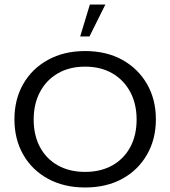

<svg xmlns="http://www.w3.org/2000/svg" viewBox="-20 -820 754 850"><path d="M356.7 10Q263 10 192.4 -28.6Q121.7 -67.2 82.8 -135.5Q43.9 -203.8 43.9 -291.6Q43.9 -380 82.8 -448Q121.7 -516 192.4 -555Q263 -594 356.7 -594Q451.3 -594 521.5 -555Q591.6 -516 630.8 -448Q670.1 -380 670.1 -291.6Q670.1 -203.8 630.8 -135.5Q591.6 -67.2 521.5 -28.6Q451.3 10 356.7 10ZM356.7 -59Q425.8 -59 476.8 -87.5Q527.9 -116 556.4 -168.2Q584.8 -220.5 584.8 -290.6Q584.8 -360.4 556.4 -413.3Q527.9 -466.2 476.8 -495.6Q425.8 -525 356.7 -525Q287.9 -525 236.7 -495.6Q185.5 -466.2 157.3 -413.3Q129.1 -360.4 129.1 -290.6Q129.1 -220.5 157.3 -168.2Q185.5 -116 236.7 -87.5Q287.9 -59 356.7 -59ZM335 -658.5 377.8 -799.8H446.4L376.1 -658.5Z"/></svg>

Font: Rokkitt SemiBold
Style: Regular
Weight: 600
Designer: Vernon Adams
Foundry: Vernon Adams
Version: Version 3.103